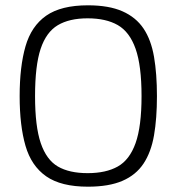

<svg xmlns="http://www.w3.org/2000/svg" viewBox="-20 -696 665 723"><path d="M54 -334Q54 -445 76 -521.5Q98 -598 154 -637Q210 -676 311 -676Q390 -676 441 -653.5Q492 -631 520.5 -588.5Q549 -546 560 -482Q571 -418 571 -334Q571 -250 560 -186.5Q549 -123 520.5 -80Q492 -37 441 -15Q390 7 311 7Q210 7 154 -32Q98 -71 76 -147Q54 -223 54 -334ZM112 -334Q112 -220 133.5 -157Q155 -94 198 -69Q241 -44 310 -44Q379 -44 423.5 -69Q468 -94 490.5 -157Q513 -220 513 -334Q513 -449 490.5 -512.5Q468 -576 423.5 -601.5Q379 -627 310 -627Q241 -627 197.5 -601Q154 -575 133 -512Q112 -449 112 -334Z"/></svg>

Font: Glory Light
Style: Regular
Weight: 300
Version: Version 1.011